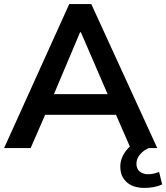

<svg xmlns="http://www.w3.org/2000/svg" viewBox="-20 -725 814 940"><path d="M0 0 319 -705H427L750 0H619L548 -163H201L130 0ZM372 -567 244 -264H507L376 -567ZM687 195Q632 195 600.5 167Q569 139 569 91Q569 49 597 13Q625 -23 671 -42L709 0Q684 10 666 30.5Q648 51 648 77Q648 102 664.5 115Q681 128 704 128Q719 128 732 125Q745 122 759 117L774 178Q737 195 687 195Z"/></svg>

Font: MulishBold
Style: Bold
Weight: 700
Designer: Vernon Adams
Foundry: Vernon Adams
Version: Version 3.602; ttfautohint (v1.8.3)